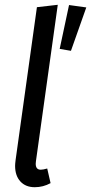

<svg xmlns="http://www.w3.org/2000/svg" viewBox="-20 -769 380 801"><path d="M130 -97 129 -86Q129 -61 150 -61Q160 -61 177 -66L191 -5Q160 12 125 12Q87 12 65 -12Q43 -36 43 -77Q43 -85 45 -101L134 -739L221 -749ZM340 -738 276 -557 229 -565 268 -748Z"/></svg>

Font: Fira Sans Compressed
Style: Italic
Weight: 400
Width: 1
Italic angle: -8°
Designer: bBox Type GmbH & Carrois Corporate GbR & Edenspiekermann AG
Foundry: bBox Type GmbH & Carrois Corporate GbR & Edenspiekermann AG
Version: Version 4.301